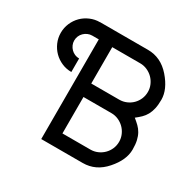

<svg xmlns="http://www.w3.org/2000/svg" viewBox="-156 -883 1068 1054"><g transform="rotate(30 378.0 -356.5)"><path d="M189 -398.9Q156.2 -398.9 127.7 -411.4Q99.1 -423.8 77.6 -445.3Q56.2 -466.8 43.7 -495.6Q31.2 -524.4 31.2 -556.6Q31.2 -589.4 43.7 -618.2Q56.2 -647 77.4 -668.2Q98.6 -689.5 127.4 -701.9Q156.2 -714.4 188.5 -714.4V-714.8H492.7Q575.2 -714.8 634.3 -647Q693.4 -579.1 693.4 -514.2Q693.4 -481 688 -457.3Q682.6 -433.6 672.6 -415.5Q662.6 -397.5 648.2 -383.5Q633.8 -369.6 616.2 -356Q633.8 -341.8 648.2 -327.9Q662.6 -314 672.6 -296.1Q682.6 -278.3 688 -254.9Q693.4 -231.4 693.4 -198.2Q693.4 -131.8 634.3 -64.9Q575.7 2.4 492.7 2.4H230V-629.4H189Q173.8 -629.4 160.6 -623.5Q147.5 -617.7 137.5 -607.9Q127.4 -598.1 121.8 -585Q116.2 -571.8 116.2 -556.6Q116.2 -542 122.1 -528.8Q127.9 -515.6 137.9 -505.6Q147.9 -495.6 161.1 -490Q174.3 -484.4 189 -484.4ZM315.4 -313.5V-82.5H492.7Q516.1 -82.5 537.1 -91.6Q558.1 -100.6 574 -116.5Q589.8 -132.3 598.9 -153.3Q607.9 -174.3 607.9 -198.2Q607.9 -221.7 598.6 -242.7Q589.4 -263.7 573.7 -279.3Q558.1 -294.9 537.1 -304.2Q516.1 -313.5 492.7 -313.5ZM492.7 -629.4H315.4V-398.9H492.7Q516.6 -398.9 537.6 -408Q558.6 -417 574.2 -432.6Q589.8 -448.2 598.9 -469.2Q607.9 -490.2 607.9 -514.2Q607.9 -537.6 598.6 -558.6Q589.4 -579.6 573.7 -595.2Q558.1 -610.8 537.1 -620.1Q516.1 -629.4 492.7 -629.4Z"/></g></svg>

Font: Proletarsk
Style: Regular
Weight: 400
Designer: Peter Wiegel, original typeface by Carl Albert Fahrenwaldt 1901
Foundry: Peter Wiegel
Version: Version 1.000 2010 initial release